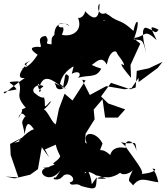

<svg xmlns="http://www.w3.org/2000/svg" viewBox="-25 -950 903 1043"><path d="M532 -170C501 -236 416 -244 447 -169C395 -205 440 -211 389 -192C398 -153 341 -171 437 -168L440 -224L489 -302L484 -355L532 -411L546 -311H615L655 -356L563 -388L524 -426L578 -500L683 -465L712 -475L718 -565L784 -579L858 -614L832 -581L728 -504V-527L689 -471L653 -465L552 -482L463 -434L421 -517L440 -513L369 -404L326 -441L295 -358L275 -258L278 -277C262 -272 232 -353 213 -355C237 -374 262 -408 246 -397C203 -346 227 -387 214 -421C221 -432 215 -398 160 -447C142 -473 187 -500 211 -481C159 -443 211 -445 192 -469C186 -445 171 -522 191 -483C213 -548 256 -522 317 -472C331 -546 326 -559 349 -536C347 -460 281 -447 278 -487C260 -511 283 -492 336 -466C269 -517 290 -514 300 -486C307 -548 358 -586 399 -601C399 -541 434 -669 407 -677C379 -635 375 -581 365 -549C414 -575 417 -535 396 -527C464 -546 497 -524 525 -577C448 -600 403 -643 416 -645C421 -620 425 -548 458 -590C484 -593 524 -662 555 -599C570 -676 602 -676 608 -667C614 -648 648 -617 650 -593C670 -585 674 -561 671 -580C618 -620 622 -604 687 -527L684 -597L737 -713L700 -743C771 -751 755 -799 826 -732C802 -788 773 -821 836 -789C818 -760 818 -783 770 -799C741 -805 750 -736 770 -662C747 -740 753 -730 702 -736C743 -847 715 -860 700 -782C637 -841 624 -829 587 -853C577 -796 589 -841 579 -855C573 -848 527 -830 538 -840C597 -844 601 -786 613 -827C559 -886 533 -874 558 -883C508 -853 499 -918 516 -930C515 -845 489 -834 437 -889C437 -870 414 -848 399 -853C427 -783 366 -747 311 -761C342 -830 276 -783 330 -806C269 -783 289 -853 349 -810C354 -819 272 -851 270 -760C255 -746 255 -745 255 -709C203 -714 253 -719 223 -755C156 -747 224 -683 183 -696C130 -695 141 -677 191 -645C199 -715 171 -598 95 -577C150 -537 73 -584 142 -622C123 -611 93 -602 120 -593C136 -625 37 -518 110 -526C109 -526 47 -484 1 -442C-10 -452 -13 -450 65 -464C43 -504 -12 -505 76 -508C102 -439 49 -440 115 -365C57 -336 127 -392 75 -307C89 -368 126 -300 110 -316C85 -277 98 -291 109 -220C119 -297 134 -283 160 -247C178 -235 168 -282 75 -182C139 -169 106 -191 53 -174L109 -210L30 -168L33 -108L75 14L5 9L55 19L139 -1L181 -31L202 -150L242 -95L219 -138L314 -180C263 -209 271 -161 302 -102C295 -75 245 -62 273 -56C217 -40 190 1 237 -43C169 -25 250 -55 210 -30C181 -4 251 50 305 -27C259 49 285 -7 265 22C317 42 347 -46 299 28C337 -44 407 32 353 41C363 68 388 38 415 60C506 86 495 75 501 13C451 75 493 57 451 -26C425 20 422 -47 498 3C519 11 468 -11 552 20C477 26 500 8 559 13C561 16 627 7 651 -39C592 -10 655 16 696 -25C662 46 676 26 698 57C738 6 768 32 835 40C828 5 818 -17 803 -34C838 -33 810 -10 744 -5C762 -16 703 -88 653 -159L632 -178C706 -156 711 -204 716 -131C702 -195 647 -199 658 -146C607 -157 581 -137 574 -108C519 -157 526 -114 460 -156L514 -123Z"/></svg>

Font: Hussar Lance
Style: ExBd
Weight: 700
Foundry: Cannot Into Space Fonts, PlusOne Fonts
Version: Version 2.270